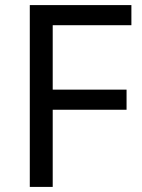

<svg xmlns="http://www.w3.org/2000/svg" viewBox="-20 -734 559 754"><path d="M187 0H97V-714H496V-635H187V-382H477V-303H187Z"/></svg>

Font: Noto Sans Linear A
Style: Regular
Weight: 400
Designer: Monotype Design Team
Foundry: Monotype Imaging Inc.
Version: Version 2.002; ttfautohint (v1.8.4.7-5d5b)